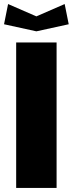

<svg xmlns="http://www.w3.org/2000/svg" viewBox="-60 -930 360 950"><path d="M-40 -810 120 -775 280 -810 260 -910 120 -849 -20 -910ZM20 -720V0H220V-720Z"/></svg>

Font: MikodacsPCS
Style: Regular
Weight: 900
Designer: gluk (gluksza@wp.pl)
Foundry: gluk (gluksza@wp.pl)
Version: Version 0.27